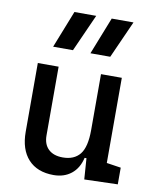

<svg xmlns="http://www.w3.org/2000/svg" viewBox="-89 -863 763 941"><g transform="rotate(10 293.0 -392.5)"><path d="M242.2 9.8Q160.6 9.8 116 -38.8Q71.3 -87.4 71.3 -175.8V-517.6H174.8V-175.8Q174.8 -131.3 200.2 -107.2Q225.6 -83 271.5 -83Q328.1 -83 356.9 -118.9Q385.7 -154.8 385.7 -239.3L412.1 -99.6H377.9Q365.7 -46.9 330.1 -18.6Q294.4 9.8 242.2 9.8ZM394.5 4.9 385.7 -119.1V-210H489.3V-93.8L560.5 -83V0ZM385.7 -146.5V-517.6H489.3V-175.8ZM316.9 -609.4 390.1 -794.9H498.5L415.5 -609.4ZM131.3 -609.4 204.6 -794.9H313L230 -609.4Z"/></g></svg>

Font: Cascadia Mono
Style: Regular
Weight: 400
Monospace: yes
Designer: Aaron Bell
Foundry: Saja Typeworks
Version: Version 2102.003